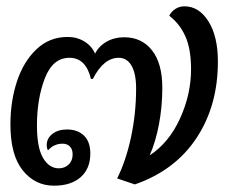

<svg xmlns="http://www.w3.org/2000/svg" viewBox="-20 -579 767 608"><path d="M670 -384Q670 -244 602 -141.5Q534 -39 407 5L351 -14Q379 -70 395 -145Q411 -220 411 -299Q411 -346 396.5 -371Q382 -396 356 -396Q308 -396 274 -329H268Q252 -396 200 -396Q147 -396 122 -331Q97 -266 97 -182Q97 -111 116.5 -78.5Q136 -46 166 -46Q185 -46 197.5 -58Q210 -70 210 -90Q210 -106 201.5 -115Q193 -124 178 -124Q151 -124 132 -103Q128 -109 128 -120Q128 -141 146 -155Q164 -169 192 -169Q226 -169 246 -149.5Q266 -130 266 -93Q266 -45 235.5 -18Q205 9 151 9Q91 9 52 -39.5Q13 -88 13 -185Q13 -259 34 -322Q55 -385 96 -423.5Q137 -462 194 -462Q224 -462 247.5 -447.5Q271 -433 281 -409Q293 -433 317.5 -447Q342 -461 373 -461Q429 -461 461.5 -419.5Q494 -378 494 -301Q494 -242 483.5 -186Q473 -130 454 -87Q515 -127 550 -203.5Q585 -280 585 -360Q585 -424 567 -464Q549 -504 516 -529Q522 -542 535 -550.5Q548 -559 564 -559Q610 -559 640 -511.5Q670 -464 670 -384Z"/></svg>

Font: Krub Medium
Style: Italic
Weight: 500
Italic angle: -8°
Designer: Ekaluck Peanpanawate
Foundry: Cadson Demak Co.,Ltd.
Version: Version 1.000; ttfautohint (v1.6)